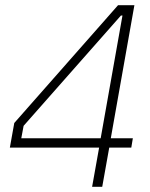

<svg xmlns="http://www.w3.org/2000/svg" viewBox="-20 -720 578 740"><path d="M362 -151H18L35 -246L435 -700H498L407 -187H492L486 -151H401L374 0H335ZM368 -187 452 -660H446L71 -235L62 -187Z"/></svg>

Font: Chakra Petch ExtraLight
Style: Italic
Weight: 275
Italic angle: -10°
Designer: Katatrad Aksorn Co.,Ltd.
Foundry: Cadson Demak Co.,Ltd.
Version: Version 1.000; ttfautohint (v1.6)